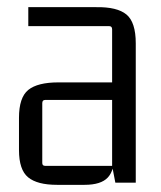

<svg xmlns="http://www.w3.org/2000/svg" viewBox="-20 -510 449 536"><path d="M216 6H139Q84 6 58.5 -15Q33 -36 33 -91V-181Q33 -238 59 -259Q85 -280 143 -280H302V-231H106Q98 -231 98 -222V-55Q98 -47 106 -47H293V-428Q293 -437 285 -437H59V-490H248Q307 -491 333 -469.5Q359 -448 359 -389V0H302L293 -47L300 -81Q300 -35 281 -14.5Q262 6 216 6Z"/></svg>

Font: Gemunu Libre ExtraLight Light
Style: Regular
Weight: 300
Version: Version 1.100